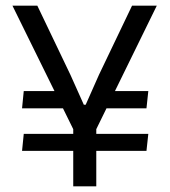

<svg xmlns="http://www.w3.org/2000/svg" viewBox="-20 -659 601 679"><path d="M322 -276 337.5 -337H504.5L498 -276ZM64 -185.5H504.5L498 -125.5H58ZM221 -337 237.5 -276H58L64 -337ZM244 -192 24 -639H112L229 -394.5L276.5 -288.5H283L330 -394.5L447 -639H534.5L315.5 -192ZM239 0V-269.5H320.5V0Z"/></svg>

Font: Anek Gurmukhi
Style: Regular
Weight: 400
Designer: Sarang Kulkarni (Gurmukhi), Yesha Goshar (Latin)
Foundry: Ek Type
Version: Version 1.003